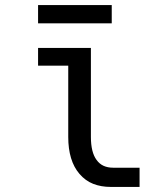

<svg xmlns="http://www.w3.org/2000/svg" viewBox="-20 -737 642 761"><path d="M130.9 -716.8H422.9V-644.5H130.9ZM419.4 3.9Q380.4 3.9 349.4 -8.3Q318.4 -20.5 294.9 -47.9Q250.5 -99.6 250.5 -194.3V-476.6H130.9V-546.9H340.3V-194.3Q340.3 -133.3 362.8 -103Q374.5 -86.9 390.9 -79.6Q407.2 -72.3 428.2 -72.3H533.2V3.9Z"/></svg>

Font: Hack
Style: Regular
Weight: 400
Monospace: yes
Designer: Christopher Simpkins
Foundry: Christopher Simpkins
Version: Version 2.019; ttfautohint (v1.4.1) -l 4 -r 80 -G 350 -x 0 -